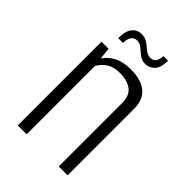

<svg xmlns="http://www.w3.org/2000/svg" viewBox="-185 -686 765 765"><g transform="rotate(45 197.5 -303.5)"><path d="M60 -472H100L105 -423Q121 -447 149.5 -462Q178 -477 220 -477Q280 -477 310.5 -451Q341 -425 341 -375V0H291V-358Q291 -399 266.5 -417.5Q242 -436 200 -436Q165 -436 143.5 -421.5Q122 -407 110 -385V0H60ZM97 -529Q97 -570 112.5 -588.5Q128 -607 151 -607Q172 -607 186.5 -596.5Q201 -586 214 -575Q227 -564 242 -564Q262 -564 268.5 -578Q275 -592 275 -606H301Q301 -565 284 -548.5Q267 -532 247 -532Q226 -532 211.5 -543.5Q197 -555 185 -565.5Q173 -576 157 -576Q141 -576 132.5 -563.5Q124 -551 124 -529Z"/></g></svg>

Font: Smooch Sans Thin
Style: Regular
Weight: 400
Version: Version 1.010